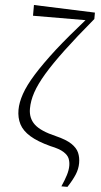

<svg xmlns="http://www.w3.org/2000/svg" viewBox="-65 -843 581 1104"><g transform="rotate(5 225.0 -291.5)"><path d="M333 221Q350 183 359 153.5Q368 124 368 99Q368 77 360.5 58Q353 39 328 23Q303 7 250 -4Q174 -24 130 -51Q86 -78 67.5 -114Q49 -150 49 -196Q49 -238 66.5 -289Q84 -340 125 -406Q166 -472 234 -560Q297 -640 388 -743L85 -742V-804L438 -791V-754Q345 -642 283 -559Q221 -476 184 -414Q147 -352 130.5 -303Q114 -254 114 -208Q114 -153 150.5 -119Q187 -85 276 -64Q337 -49 368.5 -28Q400 -7 411.5 19.5Q423 46 423 79Q423 113 409 146.5Q395 180 368 221Z"/></g></svg>

Font: Early Summer Mincho Light
Style: Regular
Weight: 300
Designer: GuiWonder
Version: Version 1.002